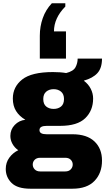

<svg xmlns="http://www.w3.org/2000/svg" viewBox="-20 -959 640 1167"><path d="M165 188Q86 188 50.5 153Q15 118 15 68Q15 29 36.5 -0.5Q58 -30 91 -46Q69 -61 56 -84Q43 -107 43 -133Q43 -172 69.5 -199.5Q96 -227 134 -231Q97 -253 77.5 -284.5Q58 -316 58 -360Q58 -431 115 -476Q172 -521 302 -521Q349 -521 382 -515Q426 -526 439 -550.5Q452 -575 452 -603H600Q600 -545 572 -514.5Q544 -484 490 -469V-468Q517 -448 531.5 -419.5Q546 -391 546 -360Q546 -287 498 -240.5Q450 -194 346 -194H264Q243 -194 231.5 -188Q220 -182 220 -168Q220 -155 231 -149Q242 -143 263 -143H420Q508 -143 554 -99.5Q600 -56 600 17Q600 93 554.5 140.5Q509 188 420 188ZM224 83H377Q398 83 410 70.5Q422 58 422 41Q422 24 410 12Q398 0 377 0H224Q203 0 191 12Q179 24 179 41Q179 58 191 70.5Q203 83 224 83ZM306 -297Q333 -297 351 -311.5Q369 -326 369 -357Q369 -387 351 -402Q333 -417 306 -417Q279 -417 261 -402Q243 -387 243 -357Q243 -326 261 -311.5Q279 -297 306 -297ZM377 -939V-919Q343 -885 325.5 -847Q308 -809 308 -768H381V-603H222V-742Q222 -798 240 -849Q258 -900 295 -939Z"/></svg>

Font: Chivo Mono Medium Black
Style: Regular
Weight: 900
Monospace: yes
Version: Version 1.008